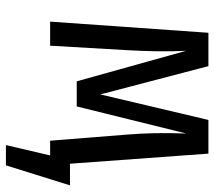

<svg xmlns="http://www.w3.org/2000/svg" viewBox="-58 -522 731 655"><g transform="rotate(90 307.5 -194.5)"><path d="M612.3 -67.7 544.1 150.8H474.9L510.3 0H460L439 -264.1Q435.4 -307.7 434.4 -354.9Q433.3 -402.1 435.4 -464.1L343.1 -90.8H257.4L153.3 -464.1Q155.9 -412.3 154.9 -360.5Q153.8 -308.7 151.3 -265.6L135.9 0H53.8L91.8 -540H205.6L302.1 -171.3L389.2 -540H504.1L538.5 -67.7Z"/></g></svg>

Font: FiraCode Nerd Font
Style: Regular
Weight: 400
Designer: Carrois Corporate, Edenspiekermann AG, Nikita Prokopov
Foundry: Carrois Corporate, Edenspiekermann AG, Nikita Prokopov
Version: Version 6.002;Nerd Fonts 3.4.0